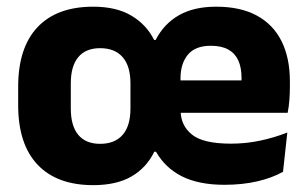

<svg xmlns="http://www.w3.org/2000/svg" viewBox="-20 -526 898 560"><path d="M252 14Q146 14 89.5 -45.8Q33 -105.5 33 -219.5V-273Q33 -387 89.5 -446.8Q146 -506.5 252 -506.5Q319 -506.5 363 -480.5Q407 -454.5 429.5 -409.5H434Q458 -456.5 501.8 -481.5Q545.5 -506.5 610.5 -506.5Q681.5 -506.5 729.2 -480.5Q777 -454.5 801.2 -405.8Q825.5 -357 825.5 -289V-272.5Q825.5 -253.5 824 -233.8Q822.5 -214 819 -197H681.5Q683 -227.5 683.8 -253.5Q684.5 -279.5 684.5 -298Q684.5 -329 675 -349.8Q665.5 -370.5 645.8 -381.5Q626 -392.5 595 -392.5Q549.5 -392.5 528 -366.5Q506.5 -340.5 506.5 -297.5V-252L507 -235V-202.5Q507 -160.5 539.5 -133.8Q572 -107 654 -107Q697.5 -107 738.8 -115.8Q780 -124.5 818 -139.5L805.5 -25Q773.5 -7 730.2 3Q687 13 634.5 13Q560 13 511 -11.5Q462 -36 435 -83.5H430Q407.5 -37 363.8 -11.5Q320 14 252 14ZM788.5 -197H441.5V-291.5H788.5ZM272 -106.5Q315 -106.5 337.8 -132.8Q360.5 -159 360.5 -209.5V-283Q360.5 -333 337.8 -359.2Q315 -385.5 272 -385.5Q230 -385.5 208.2 -359.2Q186.5 -333 186.5 -283V-209.5Q186.5 -159 208.2 -132.8Q230 -106.5 272 -106.5Z"/></svg>

Font: Anek Malayalam Medium
Style: Bold
Weight: 700
Version: Version 1.003